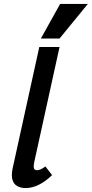

<svg xmlns="http://www.w3.org/2000/svg" viewBox="-20 -950 467 977"><path d="M111 7Q86 7 68 -3Q50 -13 43.5 -35Q37 -57 44 -92L180 -711H283L154 -124Q150 -106 152.5 -95Q155 -84 169 -84Q177 -84 186.5 -88Q196 -92 211 -103L245 -59Q211 -26 177 -9.5Q143 7 111 7ZM188 -754 286 -930H427L283 -754Z"/></svg>

Font: Ysabeau
Style: Bold Italic
Weight: 700
Italic angle: -12°
Designer: Christian Thalmann (Catharsis Fonts)
Version: Version 2.002